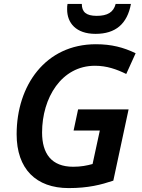

<svg xmlns="http://www.w3.org/2000/svg" viewBox="-20 -951 725 981"><path d="M468 -778C571 -778 630 -829 649 -931H571C560 -888 529 -870 474 -870C420 -870 398 -890 398 -931H325C323 -922 323 -914 323 -903C323 -834 368 -778 468 -778ZM331 10C431 10 496 -7 559 -28L637 -392H379L356 -284H490L453 -113C424 -105 394 -99 354 -99C243 -99 195 -166 195 -274C195 -451 294 -615 465 -615C526 -615 576 -597 625 -573L673 -679C611 -709 549 -725 470 -725C212 -725 65 -514 65 -265C65 -88 164 10 331 10Z"/></svg>

Font: Noto Sans SemiBold
Style: Italic
Weight: 600
Italic angle: -12°
Designer: Monotype Design Team
Foundry: Monotype Imaging Inc.
Version: Version 2.013